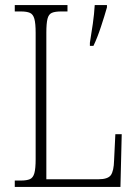

<svg xmlns="http://www.w3.org/2000/svg" viewBox="-20 -734 538 754"><path d="M38 0V-25H62Q85 -25 97.5 -30.5Q110 -36 115 -54Q120 -72 120 -109V-605Q120 -642 115 -660Q110 -678 97.5 -683.5Q85 -689 62 -689H38V-714H245V-689H220Q196 -689 183.5 -683.5Q171 -678 166.5 -660Q162 -642 162 -606V-30H366Q404 -30 415.5 -46.5Q427 -63 428 -104L433 -207H458L453 0ZM333 -566Q339 -602 344.5 -640.5Q350 -679 352 -714H400V-705Q391 -673 376.5 -629Q362 -585 347 -554H333Z"/></svg>

Font: Noto Serif Myanmar Condensed ExtraLight
Style: Regular
Weight: 200
Width: 3
Designer: Ben Mitchell and the Monotype Design Team
Foundry: Monotype Imaging Inc.
Version: Version 2.106; ttfautohint (v1.8.4.7-5d5b)